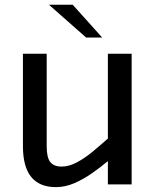

<svg xmlns="http://www.w3.org/2000/svg" viewBox="-20 -776 636 808"><path d="M215.5 11.5Q76.5 11.5 76.5 -160.5V-550H176.5V-160.5Q176.5 -112.5 191.8 -93.8Q207 -75 239.5 -75Q270 -75 302.2 -92Q334.5 -109 367.8 -136.2Q401 -163.5 434 -193V-550H534V0H434V-98Q403.5 -72.5 367.5 -47.2Q331.5 -22 293 -5.2Q254.5 11.5 215.5 11.5ZM342.5 -618 186 -756H286L410 -618Z"/></svg>

Font: Junction Medium
Style: Regular
Weight: 500
Designer: Caroline Hadilaksono
Foundry: Caroline Hadilaksono, Tyler Finck, The League of Moveable Type
Version: Version 2.000; ttfautohint (v1.8.3)